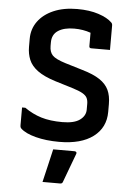

<svg xmlns="http://www.w3.org/2000/svg" viewBox="-63 -765 725 1058"><g transform="rotate(5 300.0 -236.0)"><path d="M321 -719Q389 -719 439 -702.5Q489 -686 513 -662Q520 -656 520 -645V-510H416Q405 -510 405 -521V-595Q363 -610 314 -610Q258 -610 225 -588.5Q192 -567 192 -523V-503Q192 -470 209.5 -451.5Q227 -433 282 -416L378 -387Q440 -369 475 -345.5Q510 -322 525 -290Q540 -258 540 -212V-169Q540 -82 473 -31.5Q406 19 285 19Q212 19 154.5 4Q97 -11 71 -36Q68 -39 66.5 -43Q65 -47 65 -55V-152H83Q127 -121 176 -106Q225 -91 293 -91Q358 -91 389.5 -114Q421 -137 421 -171V-203Q421 -222 414.5 -235.5Q408 -249 389 -260Q370 -271 331 -283L236 -312Q172 -332 136.5 -358Q101 -384 87.5 -417Q74 -450 74 -488V-533Q74 -587 104.5 -629Q135 -671 190.5 -695Q246 -719 321 -719ZM256 63H374Q380 63 383.5 66.5Q387 70 385 76Q369 119 355.5 155Q342 191 325 237Q324 241 320.5 244Q317 247 310 247H213Q225 197 235.5 151.5Q246 106 256 63Z"/></g></svg>

Font: Recursive Mn Lnr St SmB
Style: Regular
Weight: 600
Monospace: yes
Version: Version 1.079;hotconv 1.0.112;makeotfexe 2.5.65598; ttfautoh